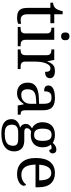

<svg xmlns="http://www.w3.org/2000/svg" viewBox="869 -1670 1040 2819"><g transform="rotate(90 1389.5 -260.0)"><path d="M240.2 9.8Q189.5 9.8 157.5 -4.9Q125.5 -19.5 110.4 -53.5Q95.2 -87.4 95.2 -145V-479H19V-519Q37.1 -519 58.6 -526.4Q80.1 -533.7 97.2 -550.8Q129.9 -585 143.1 -659.2H189V-536.1H319.8V-479H189V-142.1Q189 -90.8 209.7 -66.9Q230.5 -43 265.1 -43Q300.8 -43 329.1 -49.8V-5.9Q315.4 0.5 289.8 5.1Q264.2 9.8 240.2 9.8Z M513.2 -636.2Q456.1 -636.2 456.1 -698.2Q456.1 -759.8 513.2 -759.8Q528.3 -759.8 541.5 -754.2Q554.7 -748.5 562.3 -735.1Q569.8 -721.7 569.8 -698.2Q569.8 -663.6 553 -649.9Q536.1 -636.2 513.2 -636.2ZM659.2 0H375V-42H388.2Q410.2 -42 428.7 -46.4Q447.3 -50.8 458.7 -65.2Q470.2 -79.6 470.2 -108.9V-425.8Q470.2 -455.6 458.7 -470Q447.3 -484.4 428.7 -489.3Q410.2 -494.1 385.3 -494.1V-536.1H564V-113.8Q564 -82.5 575.2 -67.1Q586.4 -51.8 605 -46.9Q623.5 -42 646 -42H659.2Z M993.7 0H705.1V-42Q730.5 -42 749 -46.9Q767.6 -51.8 778.8 -67.1Q790 -82.5 790 -113.8V-425.8Q790 -455.6 778.6 -470Q767.1 -484.4 748.5 -489.3Q730 -494.1 705.1 -494.1V-536.1H858.9L877.9 -437H882.8Q895 -467.3 910.4 -491.9Q925.8 -516.6 950.9 -531.2Q976.1 -545.9 1020 -545.9Q1074.7 -545.9 1101.3 -526.6Q1127.9 -507.3 1127.9 -473.1Q1127.9 -441.4 1106.4 -421.6Q1085 -401.9 1034.7 -401.9Q1034.7 -443.4 1022.9 -461.7Q1011.2 -480 981.9 -480Q953.6 -480 934.8 -457.8Q916 -435.5 904.8 -401.9Q893.6 -368.2 888.7 -331.5Q883.8 -294.9 883.8 -266.1V-108.9Q883.8 -79.6 895.3 -65.2Q906.7 -50.8 925.3 -46.4Q943.8 -42 965.8 -42H993.7Z M1348.1 9.8Q1303.7 9.8 1268.6 -7.3Q1233.4 -24.4 1213.1 -60.1Q1192.9 -95.7 1192.9 -149.9Q1192.9 -229.5 1249.8 -268.1Q1306.6 -306.6 1420.9 -310.1L1503.9 -313V-373Q1503.9 -409.2 1497.8 -436.8Q1491.7 -464.4 1471.9 -480.2Q1452.1 -496.1 1411.1 -496.1Q1372.6 -496.1 1353 -481.9Q1333.5 -467.8 1326.7 -443.1Q1319.8 -418.5 1319.8 -387.2Q1277.8 -387.2 1256.3 -401.4Q1234.9 -415.5 1234.9 -450.2Q1234.9 -484.4 1259.3 -505.6Q1283.7 -526.9 1324.7 -536.4Q1365.7 -545.9 1415 -545.9Q1476.1 -545.9 1516.8 -529.1Q1557.6 -512.2 1577.9 -474.4Q1598.1 -436.5 1598.1 -373V-113.8Q1598.1 -71.8 1612.3 -56.9Q1626.5 -42 1663.1 -42V0H1527.8L1512.2 -85.9H1503.9Q1483.9 -57.6 1463.6 -36.1Q1443.4 -14.6 1416.5 -2.4Q1389.6 9.8 1348.1 9.8ZM1371.1 -51.8Q1431.6 -51.8 1467.8 -89.6Q1503.9 -127.4 1503.9 -190.9V-272L1439.9 -269Q1383.8 -266.6 1350.8 -252Q1317.9 -237.3 1304 -210.7Q1290 -184.1 1290 -145Q1290 -51.8 1371.1 -51.8Z M1937 240.2Q1833 240.2 1781 201.7Q1729 163.1 1729 94.2Q1729 55.2 1746.6 28.8Q1764.2 2.4 1792.5 -12.9Q1820.8 -28.3 1854 -34.2Q1840.3 -40 1827.9 -51Q1815.4 -62 1807.1 -78.4Q1798.8 -94.7 1798.8 -116.2Q1798.8 -146 1814.7 -168Q1830.6 -189.9 1864.3 -210Q1820.8 -229 1797.4 -269.8Q1773.9 -310.5 1773.9 -360.8Q1773.9 -447.3 1820.8 -496.6Q1867.7 -545.9 1961.9 -545.9Q1998 -545.9 2029.5 -536.1Q2061 -526.4 2076.2 -513.2Q2123 -566.9 2172.9 -566.9Q2203.1 -566.9 2217.5 -551.5Q2231.9 -536.1 2231.9 -515.1Q2231.9 -494.1 2219.5 -478.5Q2207 -462.9 2179.2 -462.9Q2179.2 -470.7 2176.5 -478.5Q2173.8 -486.3 2166.7 -491.7Q2159.7 -497.1 2146 -497.1Q2120.6 -497.1 2103 -484.9Q2120.6 -464.4 2131.3 -435.5Q2142.1 -406.7 2142.1 -363.8Q2142.1 -314.5 2122.3 -275.6Q2102.5 -236.8 2062.5 -214.4Q2022.5 -191.9 1961.9 -191.9Q1931.6 -191.9 1909.2 -196.8Q1861.8 -174.3 1861.8 -133.8Q1861.8 -122.1 1866.7 -113.5Q1871.6 -105 1884.8 -100.6Q1897.9 -96.2 1923.8 -96.2H2037.1Q2096.7 -96.2 2132.8 -76.7Q2168.9 -57.1 2185.5 -23.7Q2202.1 9.8 2202.1 53.2Q2202.1 110.4 2173.6 152.3Q2145 194.3 2086.2 217.3Q2027.3 240.2 1937 240.2ZM1959 -240.2Q2007.8 -240.2 2027.8 -270Q2047.9 -299.8 2047.9 -365.2Q2047.9 -432.6 2027.3 -464.8Q2006.8 -497.1 1958 -497.1Q1910.2 -497.1 1889.2 -463.9Q1868.2 -430.7 1868.2 -363.8Q1868.2 -300.3 1889.6 -270.3Q1911.1 -240.2 1959 -240.2ZM1939 190.9Q2010.7 190.9 2050 175.3Q2089.4 159.7 2104.7 132.3Q2120.1 105 2120.1 69.8Q2120.1 39.6 2108.4 22.7Q2096.7 5.9 2074 -0.5Q2051.3 -6.8 2018.1 -6.8H1919.9Q1892.1 -6.8 1866.9 0.5Q1841.8 7.8 1825.9 28.1Q1810.1 48.3 1810.1 87.9Q1810.1 117.7 1821 140.9Q1832 164.1 1860.1 177.5Q1888.2 190.9 1939 190.9Z M2531.2 9.8Q2422.4 9.8 2360.8 -62.3Q2299.3 -134.3 2299.3 -264.2Q2299.3 -404.3 2356.9 -475.1Q2414.6 -545.9 2521 -545.9Q2617.7 -545.9 2673.3 -485.6Q2729 -425.3 2729 -307.1V-261.2H2396Q2398.4 -152.3 2435.8 -102.8Q2473.1 -53.2 2544.9 -53.2Q2579.6 -53.2 2607.4 -63.2Q2635.3 -73.2 2655.8 -88.9Q2676.3 -104.5 2688 -123Q2695.3 -119.6 2701.2 -110.6Q2707 -101.6 2707 -88.9Q2707 -68.8 2688 -45.9Q2668.9 -22.9 2629.9 -6.6Q2590.8 9.8 2531.2 9.8ZM2627.9 -314.9Q2627.9 -368.2 2617.4 -408Q2606.9 -447.8 2583 -470Q2559.1 -492.2 2519 -492.2Q2463.9 -492.2 2433.6 -446.8Q2403.3 -401.4 2397.9 -314.9Z"/></g></svg>

Font: Satisar Sharada
Style: Regular
Weight: 400
Designer: Vinodh Rajan & Sunil Mahnoori
Version: 2.2